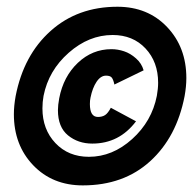

<svg xmlns="http://www.w3.org/2000/svg" viewBox="-20 -580 584 581"><path d="M111.8 -290Q108.4 -271.5 108.4 -252Q108.4 -188.5 147.7 -147Q187 -105.5 249 -105.5Q320.3 -105.5 379.9 -159.2Q439.5 -212.9 454.6 -290Q458.5 -312 458.5 -329.6Q458.5 -392.6 420.4 -433.3Q382.3 -474.1 320.8 -474.1Q249 -474.1 188 -420.4Q127 -366.7 111.8 -290ZM27.3 -289.1Q51.3 -413.1 133.1 -486.3Q214.8 -559.6 335.4 -559.6Q427.2 -559.6 485.6 -498.3Q543.9 -437 543.9 -343.8Q543.9 -318.4 538.6 -289.1Q514.6 -165 434.3 -92Q354 -19 230.5 -19Q138.7 -19 80.3 -80.1Q22 -141.1 22 -234.4Q22 -259.8 27.3 -289.1ZM300.8 -351.1Q284.7 -351.1 272.2 -332.5Q259.8 -314 253.9 -284.7Q252 -276.4 252 -265.1Q252 -226.1 276.4 -226.1Q289.1 -226.1 297.9 -231.7Q306.6 -237.3 315.4 -253.9L391.6 -212.9Q340.8 -145.5 259.3 -145.5Q216.3 -145.5 185.8 -170.4Q155.3 -195.3 155.3 -246.6Q155.3 -261.7 159.2 -282.7Q171.9 -348.6 215.6 -389.9Q259.3 -431.2 317.4 -431.2Q336.4 -431.2 355.5 -424.8Q374.5 -418.5 391.6 -403.3Q408.7 -388.2 414.6 -367.2L326.2 -324.2Q322.8 -339.8 317.9 -345.5Q313 -351.1 300.8 -351.1Z"/></svg>

Font: Fantasque Sans Mono
Style: Bold Italic
Weight: 700
Italic angle: -11°
Monospace: yes
Designer: Jany Belluz
Version: Version 1.7.1